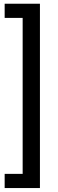

<svg xmlns="http://www.w3.org/2000/svg" viewBox="-20 -832 305 1005"><path d="M4.4 -812.5H189V152.3H4.4V78.1H98.6V-738.3H4.4Z"/></svg>

Font: Nahid FD
Style: FD
Weight: 400
Foundry: DejaVu fonts team - Redesigned by Saber Rastikerdar
Version: Version 0.3.0